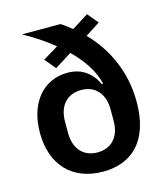

<svg xmlns="http://www.w3.org/2000/svg" viewBox="-113 -841 816 940"><g transform="rotate(-15 294.5 -370.5)"><path d="M416 -753 332 -700C314 -715 296 -729 278 -740H83C135 -711 187 -678 234 -639L156 -592L202 -537L288 -591C345 -535 388 -473 404 -406L398 -403C370 -463 321 -501 250 -501C124 -501 43 -401 43 -251C43 -90 137 12 294 12C440 12 540 -78 540 -276C540 -429 479 -556 387 -651L461 -699ZM292 -86C221 -86 176 -134 176 -215V-273C176 -354 221 -402 292 -402C362 -402 407 -354 407 -273V-215C407 -134 362 -86 292 -86Z"/></g></svg>

Font: Braiins Sans SemiBold
Style: Regular
Weight: 600
Designer: Mike Abbink, Paul van der Laan, Pieter van Rosmalen, Jiri Chlebus, Lubos Buracinsky
Foundry: Bold Monday, Sudetype
Version: Version 1.000;hotconv 1.0.109;makeotfexe 2.5.65596